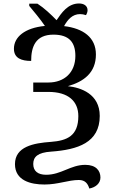

<svg xmlns="http://www.w3.org/2000/svg" viewBox="-20 -870 647 1103"><path d="M493 213C528 207 557 184 557 150C557 111 532 77 470 77C385 77 332 134 245 134C198 134 171 113 171 72C171 31 197 6 274 1C426 -10 553 -50 553 -204C553 -331 444 -367 370 -375C461 -401 531 -452 531 -557C531 -655 458 -707 348 -720C368 -756 395 -789 440 -789C450 -789 463 -787 474 -783C480 -793 483 -803 483 -811C483 -836 463 -850 434 -850C369 -850 333 -795 305 -754C274 -786 234 -824 195 -849H148V-836C172 -807 211 -761 238 -721C122 -710 60 -657 60 -590C60 -535 104 -520 159 -520C159 -600 183 -671 287 -671C378 -671 413 -626 413 -549C413 -453 349 -396 258 -396H171V-342H258C373 -342 430 -288 430 -203C430 -89 365 -62 273 -55C173 -48 66 -28 66 73C66 167 156 190 235 190C314 190 372 164 433 164C470 164 485 186 493 213Z"/></svg>

Font: Noto Serif Medium
Style: Regular
Weight: 500
Designer: Monotype Design Team
Foundry: Monotype Imaging Inc.
Version: Version 2.013